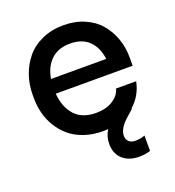

<svg xmlns="http://www.w3.org/2000/svg" viewBox="-137 -665 890 976"><g transform="rotate(-20 308.0 -177.0)"><path d="M320.8 18.1Q266.1 18.1 220.5 2.2Q174.8 -13.7 143.3 -40.3Q111.8 -66.9 89.8 -102.8Q67.9 -138.7 57.9 -178.2Q47.9 -217.8 47.9 -259.8V-278.8Q47.9 -332.5 64.7 -381.6Q81.5 -430.7 113.8 -470.2Q146 -509.8 198 -533.4Q250 -557.1 314.9 -557.1Q377.9 -557.1 428.7 -534.9Q479.5 -512.7 511 -475.1Q542.5 -437.5 559.3 -390.1Q576.2 -342.8 576.2 -290V-243.2H160.2Q166.5 -168 206.3 -124.5Q246.1 -81.1 320.8 -81.1Q375 -81.1 411.6 -104.5Q448.2 -127.9 457 -163.1H565.9Q551.3 -89.4 496.1 -41L498 -39.1L469.2 -13.2Q412.1 34.2 412.1 76.2Q412.1 97.2 424.8 108.6Q437.5 120.1 460 120.1Q487.3 120.1 511.2 110.8V193.8Q482.4 203.1 451.2 203.1Q395 203.1 361.6 173.1Q328.1 143.1 328.1 89.8Q328.1 49.8 349.1 17.1Q340.3 18.1 320.8 18.1ZM163.1 -321.8H461.9Q453.1 -386.7 416 -422.4Q378.9 -458 314.9 -458Q251 -458 212.4 -421.9Q173.8 -385.7 163.1 -321.8Z"/></g></svg>

Font: Sora Medium
Style: Regular
Weight: 500
Designer: Jonathan Barnbrook, Julián Moncada
Foundry: Barnbrook Fonts
Version: Version 2.000